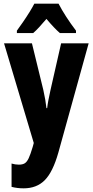

<svg xmlns="http://www.w3.org/2000/svg" viewBox="-20 -786 506 1046"><path d="M2 -550H154L216 -296Q222 -270 226.5 -243.5Q231 -217 233 -197H237Q239 -216 243.5 -239.5Q248 -263 255 -295L313 -550H463L298 45Q268 151 224 195.5Q180 240 109 240Q91 240 75 238Q59 236 43 232V105Q63 111 83 111Q103 111 115 103.5Q127 96 136.5 75.5Q146 55 158 15L164 -7ZM299 -766Q316 -733 340.5 -695Q365 -657 394 -619V-606H306Q290 -620 272 -639Q254 -658 233 -683Q212 -658 193.5 -638Q175 -618 161 -606H72V-619Q86 -638 105 -665.5Q124 -693 141 -720.5Q158 -748 167 -766Z"/></svg>

Font: Noto Sans Myanmar UI ExtraCondensed ExtraBold
Style: Regular
Weight: 800
Width: 2
Designer: Monotype Design Team
Foundry: Monotype Imaging Inc.
Version: Version 2.103; ttfautohint (v1.8.4.7-5d5b)